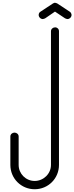

<svg xmlns="http://www.w3.org/2000/svg" viewBox="-20 -1368 538 1390"><path d="M378 -1348C372 -1348 366 -1344 362 -1342L274 -1284C266 -1280 260 -1270 260 -1260C260 -1244 274 -1230 290 -1230C296 -1230 304 -1234 308 -1236L378 -1284L450 -1236C454 -1234 462 -1230 468 -1230C484 -1230 498 -1244 498 -1260C498 -1268 492 -1280 484 -1284L396 -1342C392 -1344 384 -1348 378 -1348ZM379 -1170C363 -1170 349 -1158 349 -1142V-174C349 -110 295 -58 231 -58C167 -58 115 -110 115 -174V-380C115 -396 101 -408 85 -408C69 -408 55 -396 55 -380V-174C55 -76 133 2 231 2C329 2 407 -76 407 -174V-1142C407 -1158 395 -1170 379 -1170Z"/></svg>

Font: bauhaus_2017
Style: _regular
Weight: 400
Version: Version 1.0